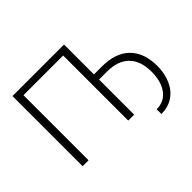

<svg xmlns="http://www.w3.org/2000/svg" viewBox="-178 -976 1376 1376"><g transform="rotate(-45 510.0 -288.0)"><path d="M608.9 -407.7H689Q827.6 -407.7 900.6 -335Q973.6 -262.2 973.6 -128.9Q973.6 -53.2 946.5 7.6Q919.4 68.4 869.1 101.6Q818.8 134.8 750.5 134.8L750 86.9Q827.1 86.9 871.1 28.3Q915 -30.3 915 -128.9Q915 -239.7 856.9 -297.9Q798.8 -356 689.5 -356H608.9V0H548.8V-659.7H146.5V0H86.4V-710.9H608.9Z"/></g></svg>

Font: SteelSelectRoboto
Style: Regular
Weight: 300
Designer: Google
Version: Version 2.137; 2017